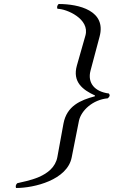

<svg xmlns="http://www.w3.org/2000/svg" viewBox="-20 -726 680 959"><path d="M266.6 58C247.9 160.9 106.9 178 66.4 189C59 195 56.2 207 60.8 213C150.8 213 316.1 173 338.1 60L374.6 -124C386.2 -174 442.6 -228 518.3 -235C529.3 -244 529.9 -251 523.8 -259C452.4 -268 416 -312 432.1 -373L477.4 -543C512.4 -673 374 -706 273 -706C265.6 -700 262.8 -688 267.5 -682C311.5 -682 430.4 -632 406.5 -548L364.1 -399C340.7 -316.7 393.2 -277.2 454.5 -249L453.6 -245C381.9 -225.8 313.2 -197 296.9 -108Z"/></svg>

Font: Linux Libertine Mono O
Style: Mono Oblique
Weight: 400
Italic angle: -13°
Designer: Philipp H. Poll
Foundry: Philipp H. Poll
Version: Version 5.1.7